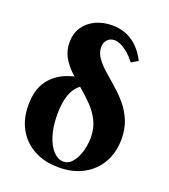

<svg xmlns="http://www.w3.org/2000/svg" viewBox="-137 -839 834 948"><g transform="rotate(20 280.0 -365.0)"><path d="M275 -621Q275 -591 293 -565.5Q311 -540 339.5 -514.5Q368 -489 400 -461.5Q432 -434 460.5 -400.5Q489 -367 507 -324.5Q525 -282 525 -227Q525 -157 494.5 -103.5Q464 -50 409 -20Q354 10 279 10Q206 10 151 -19.5Q96 -49 65.5 -102.5Q35 -156 35 -229Q35 -309 70 -357.5Q105 -406 165.5 -428Q226 -450 300 -450L295 -415Q243 -415 214 -367.5Q185 -320 185 -234Q185 -170 200 -123Q215 -76 239.5 -50.5Q264 -25 292 -25Q315 -25 331.5 -41Q348 -57 359 -81.5Q370 -106 375 -132.5Q380 -159 380 -181Q380 -231 361 -269Q342 -307 312.5 -337.5Q283 -368 250 -395.5Q217 -423 187.5 -451Q158 -479 139 -512.5Q120 -546 120 -589Q120 -637 143 -670.5Q166 -704 204.5 -722Q243 -740 291 -740Q327 -740 359.5 -728.5Q392 -717 421 -690.5Q450 -664 473 -619L438 -599Q413 -630 392.5 -646Q372 -662 355.5 -668.5Q339 -675 326 -675Q303 -675 289 -659.5Q275 -644 275 -621Z"/></g></svg>

Font: Brygada 1918
Style: Regular
Weight: 400
Designer: Mateusz Machalski | Borys Kosmynka | Przemek Hoffer
Foundry: NIEPODLEGLA 2018
Version: Version 3.006